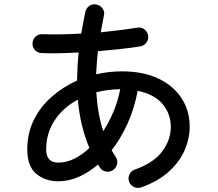

<svg xmlns="http://www.w3.org/2000/svg" viewBox="-20 -839 1040 915"><path d="M653 54Q635 60 618 52Q601 44 595 26Q589 9 597 -8Q605 -25 623 -31Q713 -63 753.5 -118Q794 -173 794 -234Q794 -296 755 -343Q716 -390 636 -406Q621 -324 588.5 -251.5Q556 -179 512 -123Q517 -115 522 -106.5Q527 -98 532 -90Q542 -75 538 -57Q534 -39 518 -28Q502 -18 484 -21.5Q466 -25 456 -41Q454 -45 451.5 -48Q449 -51 447 -55Q404 -18 356 3.5Q308 25 258 25Q196 25 153 -10.5Q110 -46 110 -128Q110 -204 141 -267Q172 -330 226 -377.5Q280 -425 347 -455Q348 -487 349.5 -520.5Q351 -554 355 -589Q254 -583 178 -586Q159 -587 146.5 -600.5Q134 -614 135 -633Q136 -652 149.5 -664.5Q163 -677 182 -676Q263 -673 367 -679Q372 -705 376.5 -730.5Q381 -756 387 -783Q391 -801 406.5 -811.5Q422 -822 441 -817Q459 -813 469.5 -797.5Q480 -782 475 -764Q471 -744 467.5 -724.5Q464 -705 460 -685Q508 -690 552 -695.5Q596 -701 633 -707Q652 -711 667 -700Q682 -689 686 -671Q689 -652 678.5 -637Q668 -622 649 -618Q606 -611 554 -605.5Q502 -600 447 -595Q443 -567 441.5 -539Q440 -511 438 -485Q500 -499 560 -499Q663 -499 735 -464.5Q807 -430 845.5 -370.5Q884 -311 884 -235Q884 -179 860 -123.5Q836 -68 785 -21.5Q734 25 653 54ZM258 -64Q296 -64 334 -82.5Q372 -101 406 -134Q362 -238 351 -364Q281 -327 240.5 -265.5Q200 -204 200 -127Q200 -64 258 -64ZM472 -214Q500 -257 521 -307.5Q542 -358 553 -414Q492 -413 439 -399Q445 -298 472 -214Z"/></svg>

Font: Zen Maru Gothic Medium
Style: Regular
Weight: 500
Designer: Yoshimichi Ohira
Foundry: Positype
Version: Version 1.001